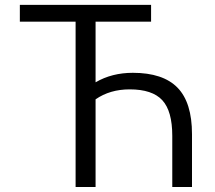

<svg xmlns="http://www.w3.org/2000/svg" viewBox="-20 -750 864 770"><path d="M363.3 -351.6V0H283.2V-663.1H59.6V-730.5H585.9V-663.1H363.3V-419.9Q428.7 -458 512.7 -458Q633.8 -458 691.9 -398.4Q750 -338.9 750 -211.9V0H670.9V-205.1Q670.9 -304.7 630.9 -348.1Q590.8 -391.6 500 -391.6Q420.9 -391.6 363.3 -351.6Z"/></svg>

Font: Gen Shin Gothic Normal
Style: Regular
Weight: 300
Designer: [Source Han Sans]
Ryoko NISHIZUKA  (kana & ideographs); Paul D. Hunt (Latin, Greek & Cyrillic); Wenlong ZHANG  (bopomofo
Version: Version 1.002.20150607